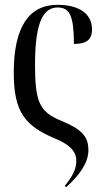

<svg xmlns="http://www.w3.org/2000/svg" viewBox="-20 -566 425 795"><path d="M37 -265C37 -99 85 -44 211 9C254 27 296 53 296 99C296 129 286 157 248 204L254 209C312 157 346 106 346 56C346 -1 320 -30 231 -67C144 -103 125 -143 125 -299C125 -485 164 -535 219 -535C269 -535 286 -499 286 -384C333 -384 361 -398 361 -444C361 -509 308 -546 218 -546C97 -546 37 -450 37 -265Z"/></svg>

Font: Noto Serif Display ExtraCondensed
Style: Regular
Weight: 400
Width: 2
Designer: Monotype Design Team
Foundry: Monotype Imaging Inc.
Version: Version 2.009